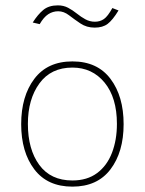

<svg xmlns="http://www.w3.org/2000/svg" viewBox="-20 -688 540 716"><path d="M250 8Q157 8 108 -56.5Q59 -121 59 -225Q59 -329 108 -394Q157 -459 250 -459Q343 -459 392 -394Q441 -329 441 -225Q441 -121 392 -56.5Q343 8 250 8ZM250 -15Q305 -15 342 -42.5Q379 -70 397.5 -118Q416 -166 416 -226Q416 -324 370 -380Q324 -436 250 -436Q170 -436 127 -377Q84 -318 84 -226Q84 -131 126.5 -73Q169 -15 250 -15ZM399 -658 422 -649Q400 -613 381.5 -599Q363 -585 333 -585Q303 -585 280 -600.5Q257 -616 237.5 -631Q218 -646 197 -646Q177 -646 160 -635Q143 -624 128 -598L102 -604Q121 -634 141.5 -651Q162 -668 196 -668Q217 -668 234 -659Q251 -650 266.5 -637.5Q282 -625 298.5 -616Q315 -607 334 -607Q353 -607 367.5 -617Q382 -627 399 -658Z"/></svg>

Font: Inconsolata ExtraLight
Style: Regular
Weight: 200
Monospace: yes
Designer: Raph Levien, Cyreal, Brenton Simpson
Foundry: Raph Levien, Cyreal, Google
Version: Version 3.001; ttfautohint (v1.8.2.53-6de2)